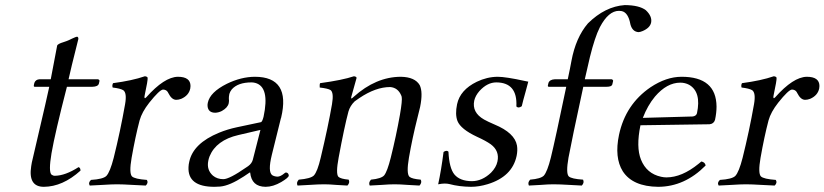

<svg xmlns="http://www.w3.org/2000/svg" viewBox="-20 -718 3212 748"><path d="M133.8 -409.2H177.7Q181.6 -426.8 202.6 -540Q204.1 -546.9 228.5 -554.2Q235.4 -556.6 239.7 -558.1Q246.6 -560.5 260.3 -567.4Q275.9 -574.7 280.3 -575.2Q286.1 -573.2 285.2 -565.9Q284.7 -564 260.3 -465.8L247.1 -409.2H361.8Q367.7 -407.2 367.7 -402.8L365.2 -392.1Q361.8 -380.4 339.8 -379.9H240.7Q194.3 -199.7 180.7 -121.1Q168.5 -48.8 180.7 -37.6Q186.5 -33.2 193.8 -33.2Q234.4 -33.7 286.1 -66.9Q293 -64.5 293.5 -55.2Q293.5 -53.7 293.5 -53.2Q224.1 9.3 150.9 9.8Q88.9 9.8 101.6 -70.8Q103 -78.1 104 -85Q109.9 -111.3 130.9 -200.7Q160.6 -327.1 171.9 -379.9H115.7Q111.3 -379.9 111.8 -383.8Q112.3 -385.3 111.8 -386.2L113.8 -395Q118.7 -408.2 133.8 -409.2Z M467.3 -312Q475.1 -356.4 460 -366.7Q448.7 -373.5 418.9 -377Q416 -385.3 420.4 -394Q494.6 -403.8 544.4 -420.9Q553.7 -419.9 555.2 -415Q556.2 -404.8 543.9 -348.1Q541 -335 545.4 -335.4Q547.9 -336.9 549.8 -338.9Q620.1 -418 672.9 -418.9Q722.2 -418.9 722.2 -382.8Q722.2 -377.4 721.2 -373Q715.3 -345.7 686 -333Q675.8 -329.1 666.5 -329.1Q648.9 -329.1 635.7 -355.5Q633.8 -358.9 633.3 -359.9Q627.4 -368.7 615.2 -369.1Q601.6 -368.2 561.5 -317.9Q532.7 -281.2 523.9 -249Q507.3 -186 492.7 -103Q482.4 -43.5 494.1 -30.8Q504.9 -20.5 552.2 -17.1Q559.1 -5.9 547.9 4.9Q529.8 4.4 497.1 2.4Q457.5 0 436 0Q415 0 378.4 2.4Q347.2 4.4 329.6 4.9Q322.8 -6.3 334.5 -17.1Q381.8 -20 394.5 -32.7Q408.7 -47.9 422.9 -103Q448.7 -206.5 467.3 -312Z M994.6 -211.9 908.7 -191.9Q822.3 -171.9 796.4 -108.9Q793 -100.1 791.5 -91.8Q784.2 -56.2 809.6 -33.7Q826.2 -20 850.1 -20Q873.5 -20 939.5 -65.9Q944.3 -69.3 946.8 -70.8Q960.9 -81.1 964.8 -95.2ZM954.6 -45.9H952.6L930.2 -30.8Q875 5.4 837.9 8.8Q827.1 9.8 815.4 9.8Q710.4 9.8 714.4 -67.4Q714.8 -77.6 717.3 -87.9Q732.4 -159.7 834 -201.2Q866.2 -214.4 902.8 -222.2L997.1 -242.2Q1002 -244.6 1006.8 -263.2Q1031.7 -379.4 974.6 -395Q967.3 -397 960 -397Q906.7 -397 882.8 -369.6Q876 -360.8 873.5 -352.1Q871.1 -339.4 871.6 -333Q873 -326.2 871.1 -315.9Q867.2 -298.3 844.2 -285.6Q831.5 -279.3 818.8 -278.8Q791 -278.8 788.6 -304.7Q788.1 -311.5 789.6 -317.9Q798.3 -358.9 863.8 -391.6Q918.9 -418.5 972.7 -418.9Q1113.3 -418.9 1075.2 -259.3Q1074.7 -257.3 1074.2 -256.8L1039.1 -115.2Q1022.5 -47.9 1041 -35.2Q1049.3 -30.3 1061 -29.8Q1072.8 -29.8 1088.9 -43.5Q1091.8 -45.9 1093.8 -45.9Q1101.6 -45.9 1104.5 -37.6Q1105 -34.7 1105 -33.2Q1103.5 -25.4 1075.7 -8.8Q1043.9 9.8 1014.6 9.8Q960 9.3 954.6 -45.9Z M1357.9 -340.8Q1444.3 -418.5 1541.5 -418.9Q1596.7 -418 1615.2 -386.2Q1628.4 -358.9 1616.7 -301.3Q1613.8 -287.1 1606 -257.8Q1586.4 -180.2 1573.2 -104Q1562.5 -41.5 1575.2 -29.3Q1585 -21 1619.1 -18.1Q1625 -6.8 1614.3 4.9Q1595.7 4.4 1568.8 2.4Q1538.1 0 1517.3 0Q1496.6 0 1466.3 2.4Q1438.5 4.4 1420.4 4.9Q1414.6 -6.3 1425.3 -18.1Q1465.3 -22 1476.6 -34.7Q1488.8 -49.8 1502.4 -104Q1523.4 -188 1538.1 -271Q1547.9 -327.6 1544.9 -340.8Q1544.4 -343.3 1543.5 -345.2Q1530.8 -376.5 1500 -378.9Q1443.8 -378.9 1379.9 -335.9Q1370.1 -329.1 1361.8 -323.2Q1343.8 -305.7 1337.4 -283.2Q1321.3 -222.7 1299.3 -104Q1287.6 -41.5 1298.3 -29.3Q1307.1 -21 1338.4 -18.1Q1344.2 -6.3 1333.5 4.9Q1314.9 4.4 1290 2.4Q1262.7 0 1243.2 0Q1220.2 0 1185.1 2.4Q1156.2 4.4 1139.2 4.9Q1133.3 -6.8 1144 -18.1Q1189.9 -22 1202.6 -34.2Q1216.8 -49.3 1229.5 -104Q1258.3 -224.6 1273.4 -312Q1281.2 -357.4 1267.6 -367.2Q1257.3 -373.5 1225.6 -377Q1224.6 -388.7 1227.1 -394Q1314 -405.8 1358.9 -420.9Q1369.6 -419.4 1369.1 -414.1Q1368.7 -413.1 1348.6 -340.8Q1346.2 -330.6 1353 -336.4Q1355.5 -338.4 1357.9 -340.8Z M1708 -126Q1720.2 -134.3 1727.1 -127Q1730 -63 1750.5 -38.1Q1772 -12.7 1817.9 -12.2Q1858.4 -12.2 1893.1 -45.4Q1913.1 -65.9 1918 -88.9Q1926.8 -129.9 1892.1 -155.8Q1873 -169.4 1838.4 -185.1Q1774.9 -214.8 1762.2 -246.6Q1752.4 -272.5 1760.7 -312Q1772.5 -367.7 1837.4 -399.4Q1877 -418.5 1918.5 -418.9Q1950.2 -418.9 2025.9 -402.3Q2033.2 -400.9 2038.1 -399.9Q2035.2 -387.2 2027.8 -361.3Q2017.1 -323.7 2012.7 -304.2Q1999.5 -294.9 1991.7 -303.2Q1996.6 -396.5 1913.6 -397Q1878.4 -397 1847.7 -363.3Q1832 -345.2 1827.6 -326.2Q1817.9 -279.8 1865.7 -252.4Q1880.4 -244.1 1906.7 -232.9Q1985.4 -200.2 1994.1 -150.9Q1997.1 -132.3 1992.7 -110.8Q1975.6 -29.8 1879.9 -0.5Q1846.2 9.8 1814.9 9.8Q1768.6 9.3 1730.5 -1Q1722.7 -2.9 1711.9 -2.9Q1702.1 -2.9 1687 0Q1699.2 -56.2 1708 -126Z M2206.1 -480Q2223.1 -571.8 2270.5 -627Q2337.4 -692.9 2414.1 -698.2Q2470.7 -697.8 2496.1 -678.2Q2521.5 -654.3 2516.6 -629.9Q2512.2 -609.4 2483.9 -597.2Q2474.6 -593.3 2467.8 -592.8Q2443.8 -594.2 2436 -623Q2427.7 -669.4 2401.9 -674.8Q2396.5 -675.8 2391.6 -675.8Q2350.6 -675.8 2317.4 -612.8Q2316.4 -611.3 2316.4 -610.8Q2297.4 -573.2 2278.3 -496.1Q2271 -465.8 2258.3 -409.2H2362.8Q2368.7 -407.2 2368.7 -402.8L2365.2 -388.2Q2362.3 -379.9 2342.8 -379.9H2252.4Q2207 -169.9 2194.8 -104Q2184.1 -43 2195.8 -30.8Q2206.5 -21 2251.5 -18.1Q2257.3 -6.3 2246.6 4.9Q2229 4.4 2199.2 2.4Q2160.6 0 2135.7 0Q2115.7 0 2086.4 2.4Q2058.6 4.4 2040.5 4.9Q2034.7 -6.8 2045.4 -18.1Q2086.4 -21.5 2098.6 -33.7Q2112.3 -49.3 2126 -104Q2143.1 -173.8 2186 -379.9H2118.7Q2114.3 -379.9 2114.3 -383.8Q2114.7 -385.3 2114.7 -386.2L2116.7 -395Q2121.6 -408.2 2141.6 -409.2H2191.9Q2202.1 -457 2206.1 -480Z M2484.4 -258.8 2678.7 -264.2Q2692.4 -266.1 2695.3 -276.9Q2712.9 -359.9 2664.6 -387.7Q2648.9 -396 2630.4 -396Q2578.1 -396 2531.7 -341.8Q2502.9 -307.1 2484.4 -258.8ZM2712.4 -88.9Q2727.1 -85.9 2729 -73.2Q2647.5 9.3 2544.4 9.8Q2444.8 8.8 2406.2 -50.8Q2373 -104 2391.6 -192.9Q2417 -311.5 2514.2 -377.9Q2575.7 -418.9 2635.3 -418.9Q2770.5 -418.9 2771.5 -302.7Q2771.5 -278.3 2765.6 -251Q2760.7 -235.4 2744.1 -233.9L2475.1 -230Q2457.5 -145 2477.1 -96.2Q2499 -41.5 2555.7 -29.3Q2566.4 -26.9 2576.2 -26.9Q2636.2 -26.9 2701.2 -79.6Q2707 -84.5 2712.4 -88.9Z M2917.5 -312Q2925.3 -356.4 2910.2 -366.7Q2898.9 -373.5 2869.1 -377Q2866.2 -385.3 2870.6 -394Q2944.8 -403.8 2994.6 -420.9Q3003.9 -419.9 3005.4 -415Q3006.3 -404.8 2994.1 -348.1Q2991.2 -335 2995.6 -335.4Q2998 -336.9 3000 -338.9Q3070.3 -418 3123 -418.9Q3172.4 -418.9 3172.4 -382.8Q3172.4 -377.4 3171.4 -373Q3165.5 -345.7 3136.2 -333Q3126 -329.1 3116.7 -329.1Q3099.1 -329.1 3085.9 -355.5Q3084 -358.9 3083.5 -359.9Q3077.6 -368.7 3065.4 -369.1Q3051.8 -368.2 3011.7 -317.9Q2982.9 -281.2 2974.1 -249Q2957.5 -186 2942.9 -103Q2932.6 -43.5 2944.3 -30.8Q2955.1 -20.5 3002.4 -17.1Q3009.3 -5.9 2998 4.9Q2980 4.4 2947.3 2.4Q2907.7 0 2886.2 0Q2865.2 0 2828.6 2.4Q2797.4 4.4 2779.8 4.9Q2772.9 -6.3 2784.7 -17.1Q2832 -20 2844.7 -32.7Q2858.9 -47.9 2873 -103Q2898.9 -206.5 2917.5 -312Z"/></svg>

Font: Linux Libertine Display Slanted O
Style: Slanted
Weight: 400
Designer: Philipp H. Poll
Foundry: Philipp H. Poll
Version: Version 5.0.9